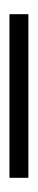

<svg xmlns="http://www.w3.org/2000/svg" viewBox="143 27 80 406"><g transform="rotate(-90 183.0 230.0)"><path d="M356 210V250H10V210Z"/></g></svg>

Font: Mukta Vaani ExtraLight
Style: Regular
Weight: 275
Designer: Noopur Datye, Girish Dalvi, Yashodeep Gholap, Pallavi Karambelkar
Foundry: Ek Type
Version: Version 2.538;PS 1.000;hotconv 16.6.51;makeotf.lib2.5.65220;